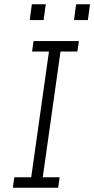

<svg xmlns="http://www.w3.org/2000/svg" viewBox="-20 -878 441 898"><path d="M40 0 47 -49H126L209 -637H130L137 -686H349L342 -637H263L180 -49H259L252 0ZM119 -784 129 -858H194L184 -784ZM326 -784 336 -858H401L391 -784Z"/></svg>

Font: Chivo Medium Thin
Style: Italic
Weight: 250
Italic angle: -8.05°
Version: Version 2.002